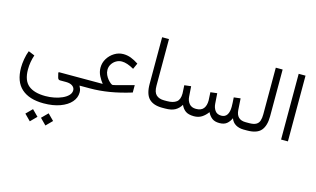

<svg xmlns="http://www.w3.org/2000/svg" viewBox="-120 -1018 3028 1839"><g transform="rotate(15 1394.0 -99.0)"><path d="M148.9 -167Q124.5 -95.7 124.5 -22Q124.5 87.4 182.1 134.5Q239.7 181.6 351.1 181.6Q394.5 181.6 437.7 173.1Q481 164.6 516.6 148.4Q552.2 132.3 573.7 109.9Q595.2 87.4 595.2 59.6Q595.2 33.7 572 16.8Q548.8 0 507.8 0H447.8Q428.7 0 423.3 -24.9L414.1 -62.5Q411.1 -73.2 422.9 -73.2H711.4V0H641.6Q650.4 17.6 655 31Q659.7 44.4 659.7 63Q659.7 116.7 621.8 159.7Q584 202.6 514.6 228Q445.3 253.4 351.6 253.4Q209 253.4 132.3 184.8Q55.7 116.2 55.7 -22.5Q55.7 -59.6 63.7 -107.2Q71.8 -154.8 86.9 -192.4ZM364.7 393.1 424.8 333 484.9 393.1 424.8 453.6ZM210 393.1 270 333 330.1 393.1 270 453.6Z M791 -219.2Q791 -267.6 816.4 -308.8Q841.8 -350.1 882.8 -375.2Q923.8 -400.4 970.7 -400.4Q1009.3 -400.4 1045.4 -387Q1081.5 -373.5 1122.1 -346.7L1095.7 -288.1Q1025.4 -328.1 975.6 -328.1Q945.3 -328.1 919.2 -313Q893.1 -297.9 877 -272.2Q860.8 -246.6 860.8 -215.8Q860.8 -189.5 871.6 -166.3Q882.3 -143.1 897.2 -125.5Q912.1 -107.9 925.5 -97.9Q939 -87.9 944.3 -87.9Q950.7 -87.9 961.9 -90.8L1151.4 -141.1V-67.9Q1037.1 -32.7 937.7 -16.4Q838.4 0 743.2 0H691.9V-73.2H852.1Q831.1 -98.6 811 -137.2Q791 -175.8 791 -219.2Z M1473.6 0H1460.4Q1374 0 1330.1 -43.7Q1286.1 -87.4 1286.1 -190.4V-652.3H1354V-189.9Q1354 -126 1381.8 -99.6Q1409.7 -73.2 1460.4 -73.2H1473.6Z M2026.9 -73.2Q2064.9 -73.2 2083.5 -101.8Q2102.1 -130.4 2102.1 -181.6Q2102.1 -213.4 2097.7 -273.4L2163.6 -281.2L2170.9 -168.5Q2177.2 -73.2 2268.6 -73.2H2283.2V0H2269Q2223.1 0 2189.7 -19.5Q2156.2 -39.1 2142.1 -78.6Q2126 -43 2099.9 -21.5Q2073.7 0 2027.3 0Q1981.4 0 1954.6 -20.3Q1927.7 -40.5 1910.2 -76.7Q1884.3 -41 1851.8 -20.5Q1819.3 0 1774.4 0Q1720.2 -0.5 1691.7 -20.8Q1663.1 -41 1646.5 -78.6Q1624 -40.5 1588.4 -20.3Q1552.7 0 1487.8 0H1454.1V-73.2H1488.8Q1549.8 -73.2 1582 -97.4Q1614.3 -121.6 1614.3 -182.6Q1614.3 -207 1609.9 -263.2L1675.8 -271L1683.1 -168.5Q1686 -127.9 1709 -100.6Q1731.9 -73.2 1775.4 -73.2Q1827.1 -73.2 1850.1 -102.3Q1873 -131.3 1873 -182.6Q1873 -205.6 1868.7 -263.2L1934.6 -271L1941.9 -168.5Q1944.3 -129.9 1964.6 -101.6Q1984.9 -73.2 2026.9 -73.2Z M2263.7 0V-73.2H2303.2Q2348.6 -73.2 2372.3 -86.7Q2396 -100.1 2404.5 -126.2Q2413.1 -152.3 2413.1 -189.5V-652.3H2481V-189.9Q2481 -95.2 2440.9 -47.6Q2400.9 0 2302.7 0Z M2640.1 -652.3H2708V-0.5H2640.1Z"/></g></svg>

Font: Vazir Light WOL
Style: Light-WOL
Weight: 300
Designer: Saber Rastikerdar
Foundry: Saber Rastikerdar
Version: Version 30.0.0